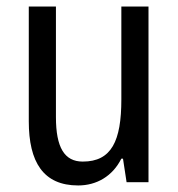

<svg xmlns="http://www.w3.org/2000/svg" viewBox="-20 -557 545 587"><path d="M434 -537H351V-253C351 -126 321 -63 233 -63C177 -63 151 -106 151 -199V-537H68V-186C68 -62 112 10 219 10C275 10 324 -18 351 -72H356L367 0H434Z"/></svg>

Font: Noto Sans Gurmukhi UI Condensed
Style: Regular
Weight: 400
Width: 3
Designer: Jelle Bosma - Monotype Design Team
Foundry: Monotype Imaging Inc.
Version: Version 2.004